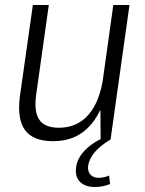

<svg xmlns="http://www.w3.org/2000/svg" viewBox="-20 -560 583 771"><path d="M125 -178Q116 -111 138 -79Q160 -47 216 -47Q290 -47 335.5 -99.5Q381 -152 395 -251L430 -316L421 -255Q403 -127 345.5 -60Q288 7 194 7Q113 7 80.5 -37.5Q48 -82 60 -174L112 -540H176ZM424 0H384L383 -168L435 -540H500ZM362 191Q322 191 301 170Q280 149 286 109Q291 76 318 46.5Q345 17 389 -4L424 0Q384 24 361.5 50Q339 76 334 104Q331 127 342.5 140.5Q354 154 376 154Q397 154 418 145L422 179Q409 184 393.5 187.5Q378 191 362 191Z"/></svg>

Font: Pathway Extreme SemiCondensed ExtraLight
Style: Italic
Weight: 250
Width: 4
Italic angle: -8°
Version: Version 1.001;gftools[0.9.26]